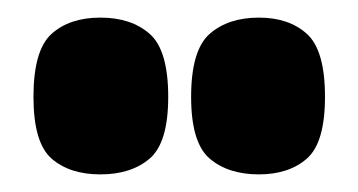

<svg xmlns="http://www.w3.org/2000/svg" viewBox="-20 -791 407 218"><path d="M274 -593Q239 -593 218 -611Q197 -629 197 -681Q197 -734 218 -752.5Q239 -771 274 -771Q308 -771 328.5 -752.5Q349 -734 349 -681Q349 -629 328.5 -611Q308 -593 274 -593ZM94 -593Q59 -593 38.5 -611Q18 -629 18 -681Q18 -734 38.5 -752.5Q59 -771 94 -771Q129 -771 150 -752.5Q171 -734 171 -681Q171 -629 150 -611Q129 -593 94 -593Z"/></svg>

Font: Georama Condensed Black
Style: Regular
Weight: 900
Width: 3
Designer: Jean-Baptiste Levee
Foundry: Production Type
Version: Version 1.000